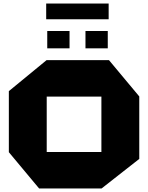

<svg xmlns="http://www.w3.org/2000/svg" viewBox="-20 -1065 837 1085"><path d="M201 0 30 -205V-550L243 -725H596L767 -520V-167L554 0ZM244 -519V-206H553V-519ZM241 -956V-1045H594V-956ZM247 -792V-890H373V-792ZM463 -792V-890H589V-792Z"/></svg>

Font: Foldit Thin ExtraBold
Style: Regular
Weight: 800
Version: Version 1.003